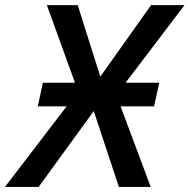

<svg xmlns="http://www.w3.org/2000/svg" viewBox="-83 -734 745 754"><path d="M178.7 -316.4H65.4L85.4 -409.2H211.4L101.1 -713.9H222.2L311 -433.1L510.3 -713.9H641.6L410.2 -409.2H542.5L522 -316.4H390.6L508.8 0H383.8L285.2 -297.9L68.8 0H-63.5Z"/></svg>

Font: Viking Open Sans Light
Style: Bold Italic
Weight: 600
Italic angle: -12°
Foundry: Ascender Corporation
Version: Version 2.000